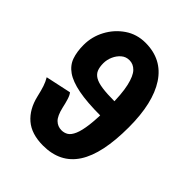

<svg xmlns="http://www.w3.org/2000/svg" viewBox="-204 -828 957 957"><g transform="rotate(45 274.5 -350.0)"><path d="M263 12Q181 12 134 -28.5Q87 -69 70 -142Q62 -177 54.5 -199.5Q47 -222 35 -242L170 -271Q179 -261 186 -238.5Q193 -216 198 -192Q209 -144 228 -125.5Q247 -107 274 -107Q293 -107 308.5 -116.5Q324 -126 335.5 -152.5Q347 -179 353 -227.5Q359 -276 359 -355Q359 -448 347 -500Q335 -552 314.5 -573Q294 -594 267 -594Q242 -594 224 -578.5Q206 -563 195.5 -539.5Q185 -516 185 -491Q185 -465 192 -447Q199 -429 217.5 -417.5Q236 -406 271 -401Q306 -396 362 -396V-296Q265 -296 204 -308Q143 -320 109.5 -343.5Q76 -367 63.5 -402.5Q51 -438 51 -486Q51 -544 78.5 -595.5Q106 -647 153.5 -679.5Q201 -712 262 -712Q379 -712 440 -619Q501 -526 501 -355Q501 -262 486.5 -193Q472 -124 442.5 -78.5Q413 -33 368 -10.5Q323 12 263 12Z"/></g></svg>

Font: Source Sans 3
Style: Bold
Weight: 700
Designer: Paul D. Hunt
Foundry: Adobe
Version: Version 3.052;hotconv 1.1.0;makeotfexe 2.6.0